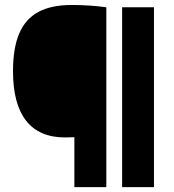

<svg xmlns="http://www.w3.org/2000/svg" viewBox="-20 -770 714 790"><path d="M286 -205.5Q260 -204.5 247.5 -204.5Q141.5 -204.5 87.5 -273.2Q33.5 -342 33.5 -477Q33.5 -572 59 -632Q84.5 -692 137.8 -720.8Q191 -749.5 275 -749.5Q349.5 -749.5 417.5 -740V0H286ZM482.5 0V-740H613.5V0Z"/></svg>

Font: Encode Sans ExtraBold
Style: Regular
Weight: 800
Designer: Multiple Designers
Foundry: Impallari Type
Version: Version 2.000